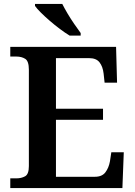

<svg xmlns="http://www.w3.org/2000/svg" viewBox="-20 -951 682 971"><path d="M32 0V-49H63Q88 -49 107 -59.5Q126 -70 126 -111V-598Q126 -642 107.5 -653.5Q89 -665 63 -665H32V-714H567L572 -533H509L504 -579Q500 -614 483.5 -635.5Q467 -657 431 -657H263V-401H501V-345H263V-57H460Q496 -57 513 -79.5Q530 -102 536 -135L543 -181H606L599 0ZM332 -771Q309 -785 283 -804.5Q257 -824 231.5 -846Q206 -868 186 -888Q166 -908 157 -921V-931H295Q306 -909 322 -882Q338 -855 356 -829Q374 -803 388 -784V-771Z"/></svg>

Font: Noto Serif Thai SemiBold
Style: Regular
Weight: 600
Designer: Monotype Design Team
Foundry: Monotype Imaging Inc.
Version: Version 2.001; ttfautohint (v1.8.4.7-5d5b)